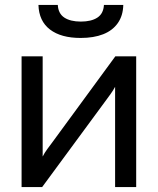

<svg xmlns="http://www.w3.org/2000/svg" viewBox="-20 -754 636 774"><path d="M67 0V-527H152V-123Q159 -137 171 -153.5Q183 -170 190 -179L445 -527H529V0H444V-404Q436 -389 426.5 -376Q417 -363 409 -352L150 0ZM305 -601Q226 -601 181.5 -635Q137 -669 135 -734H213Q215 -699 239.5 -683Q264 -667 306 -667Q348 -667 372.5 -683Q397 -699 399 -734H477Q476 -691 455 -661Q434 -631 396 -616Q358 -601 305 -601Z"/></svg>

Font: Onest
Style: Regular
Weight: 400
Designer: Dmitri Voloshin, Andrey Kudryavtsev
Foundry: Dmitri Voloshin, Andrey Kudryavtsev
Version: Version 1.000;gftools[0.9.33]